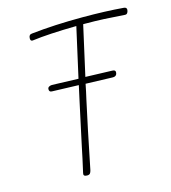

<svg xmlns="http://www.w3.org/2000/svg" viewBox="-105 -780 772 865"><g transform="rotate(-15 281.5 -347.0)"><path d="M563 -675Q563 -668 559 -661Q555 -654 546 -655Q492 -659 451 -661Q410 -663 362 -663H354L302 -431L425 -427Q441 -427 441 -417Q441 -397 421 -397L295 -401Q288 -365 280 -331Q250 -193 225 -68L215 -19Q213 -10 209 -5Q205 0 195 0Q176 0 180 -15Q196 -85 206 -135Q213 -166 223 -214Q233 -262 248 -330L264 -403L140 -407Q127 -407 127 -420Q127 -428 133.5 -431.5Q140 -435 147 -435L270 -431L322 -663Q191 -661 116 -651H114Q105 -651 105 -663Q105 -681 120 -682Q228 -694 360 -694Q467 -694 550 -687Q563 -686 563 -675Z"/></g></svg>

Font: Mali ExtraLight
Style: Italic
Weight: 275
Italic angle: -10°
Version: Version 1.000; ttfautohint (v1.6)